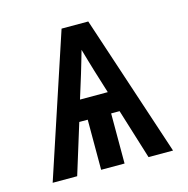

<svg xmlns="http://www.w3.org/2000/svg" viewBox="-83 -600 667 681"><g transform="rotate(-15 250.0 -260.0)"><path d="M29 0 201 -520H299L471 0H381L324 -184H293V0H207V-184H176L119 0ZM301 -260 274 -347Q268 -367 262 -387.5Q256 -408 250 -429Q244 -408 238 -387.5Q232 -367 226 -347L199 -260Z"/></g></svg>

Font: Iosevka SS18 Medium
Style: Regular
Weight: 500
Monospace: yes
Designer: Belleve Invis
Foundry: Belleve Invis
Version: Version 25.1.1; ttfautohint (v1.8.4)